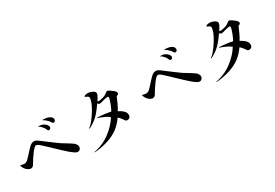

<svg xmlns="http://www.w3.org/2000/svg" viewBox="46 -1723 3909 2730"><g transform="rotate(-30 2000.0 -358.0)"><path d="M924 -148Q924 -126 908.5 -109.5Q893 -93 870 -93Q854 -93 832.5 -105.5Q811 -118 791 -134.5Q771 -151 758 -161Q722 -192 680 -231.5Q638 -271 595.5 -311.5Q553 -352 515 -388Q477 -424 449 -448Q441 -456 426.5 -464Q412 -472 401 -472Q388 -472 380.5 -466Q373 -460 365 -452Q346 -433 321 -399.5Q296 -366 273 -331Q250 -296 236 -272Q231 -263 226 -254Q221 -245 213 -237Q199 -223 178 -221Q159 -220 136.5 -233Q114 -246 97 -265Q85 -279 76.5 -295.5Q68 -312 63 -328Q62 -333 64.5 -336Q67 -339 71 -337Q83 -333 96 -329.5Q109 -326 122 -326Q145 -326 158.5 -333Q172 -340 188 -355Q224 -390 261 -432.5Q298 -475 334 -508Q366 -537 405 -537Q422 -537 439.5 -527Q457 -517 470 -507Q552 -448 634 -384Q716 -320 806 -269Q820 -261 832.5 -253Q845 -245 858 -236Q870 -228 883.5 -218.5Q897 -209 905 -197Q913 -186 918.5 -174Q924 -162 924 -148ZM703 -599Q703 -586 695 -577Q687 -568 671 -566Q658 -565 652 -575.5Q646 -586 642 -596Q635 -614 621 -632Q607 -650 592 -663Q585 -670 577.5 -675Q570 -680 562 -684Q561 -685 561 -687Q561 -689 564 -689Q610 -689 640.5 -674Q671 -659 687 -638Q703 -617 703 -599ZM813 -661Q813 -649 804.5 -637Q796 -625 780 -625Q770 -625 764.5 -632Q759 -639 754 -646Q741 -668 725.5 -684Q710 -700 690 -715Q683 -720 675.5 -724.5Q668 -729 661 -733Q655 -737 662 -739Q666 -739 670 -739Q674 -739 678 -739Q696 -739 719 -735Q742 -731 763.5 -722Q785 -713 799 -698Q813 -683 813 -661Z M1780 -532Q1780 -521 1767 -514Q1754 -507 1743 -502Q1724 -456 1700.5 -404.5Q1677 -353 1650 -311Q1672 -300 1697.5 -282.5Q1723 -265 1741.5 -242Q1760 -219 1760 -191Q1760 -157 1743.5 -144Q1727 -131 1704 -131Q1696 -131 1690 -134.5Q1684 -138 1679 -142Q1674 -147 1669.5 -154Q1665 -161 1660 -168Q1650 -183 1635.5 -201Q1621 -219 1602 -232Q1545 -150 1474.5 -97Q1404 -44 1305 -11Q1266 2 1213 13.5Q1160 25 1113 30Q1103 31 1093.5 31Q1084 31 1074 32Q1071 32 1071 29.5Q1071 27 1073 26Q1083 24 1092.5 22.5Q1102 21 1112 19Q1144 11 1176 -1Q1208 -13 1238 -27Q1291 -52 1346 -94Q1401 -136 1448 -186.5Q1495 -237 1524 -287Q1495 -310 1453 -330Q1411 -350 1376 -363Q1372 -365 1368 -365.5Q1364 -366 1361 -367Q1359 -368 1355.5 -368.5Q1352 -369 1350 -370Q1346 -371 1347 -374Q1348 -377 1353 -378Q1364 -378 1377.5 -377Q1391 -376 1407 -375Q1448 -372 1493 -365.5Q1538 -359 1564 -351Q1573 -360 1585.5 -386Q1598 -412 1610 -443.5Q1622 -475 1630.5 -502.5Q1639 -530 1639 -542Q1639 -553 1634.5 -556.5Q1630 -560 1618 -560Q1605 -559 1584.5 -554.5Q1564 -550 1547 -545Q1530 -539 1512.5 -535Q1495 -531 1484 -531Q1475 -531 1468 -536.5Q1461 -542 1451 -551Q1406 -485 1360.5 -432.5Q1315 -380 1257 -340Q1254 -339 1241 -330.5Q1228 -322 1215 -314Q1205 -308 1197 -304.5Q1189 -301 1181 -297Q1178 -296 1175 -298.5Q1172 -301 1176 -304Q1184 -310 1196 -320Q1208 -330 1215 -337Q1241 -363 1272.5 -406Q1304 -449 1334 -498.5Q1364 -548 1383 -596Q1402 -644 1402 -681Q1402 -689 1390.5 -697.5Q1379 -706 1365.5 -712.5Q1352 -719 1344 -721Q1350 -738 1372.5 -743Q1395 -748 1408 -748Q1420 -748 1439 -743.5Q1458 -739 1476.5 -730.5Q1495 -722 1508 -709.5Q1521 -697 1521 -681Q1521 -667 1511.5 -647Q1502 -627 1489.5 -608Q1477 -589 1469 -576Q1484 -570 1494 -570Q1502 -570 1523.5 -574.5Q1545 -579 1565.5 -584.5Q1586 -590 1591 -593Q1599 -597 1610 -604.5Q1621 -612 1631 -619Q1641 -626 1648 -631Q1655 -636 1662 -636Q1674 -636 1699 -620Q1724 -604 1747 -585Q1763 -572 1771.5 -559Q1780 -546 1780 -532Z M2924 -148Q2924 -126 2908.5 -109.5Q2893 -93 2870 -93Q2854 -93 2832.5 -105.5Q2811 -118 2791 -134.5Q2771 -151 2758 -161Q2722 -192 2680 -231.5Q2638 -271 2595.5 -311.5Q2553 -352 2515 -388Q2477 -424 2449 -448Q2441 -456 2426.5 -464Q2412 -472 2401 -472Q2388 -472 2380.5 -466Q2373 -460 2365 -452Q2346 -433 2321 -399.5Q2296 -366 2273 -331Q2250 -296 2236 -272Q2231 -263 2226 -254Q2221 -245 2213 -237Q2199 -223 2178 -221Q2159 -220 2136.5 -233Q2114 -246 2097 -265Q2085 -279 2076.5 -295.5Q2068 -312 2063 -328Q2062 -333 2064.5 -336Q2067 -339 2071 -337Q2083 -333 2096 -329.5Q2109 -326 2122 -326Q2145 -326 2158.5 -333Q2172 -340 2188 -355Q2224 -390 2261 -432.5Q2298 -475 2334 -508Q2366 -537 2405 -537Q2422 -537 2439.5 -527Q2457 -517 2470 -507Q2552 -448 2634 -384Q2716 -320 2806 -269Q2820 -261 2832.5 -253Q2845 -245 2858 -236Q2870 -228 2883.5 -218.5Q2897 -209 2905 -197Q2913 -186 2918.5 -174Q2924 -162 2924 -148ZM2703 -599Q2703 -586 2695 -577Q2687 -568 2671 -566Q2658 -565 2652 -575.5Q2646 -586 2642 -596Q2635 -614 2621 -632Q2607 -650 2592 -663Q2585 -670 2577.5 -675Q2570 -680 2562 -684Q2561 -685 2561 -687Q2561 -689 2564 -689Q2610 -689 2640.5 -674Q2671 -659 2687 -638Q2703 -617 2703 -599ZM2813 -661Q2813 -649 2804.5 -637Q2796 -625 2780 -625Q2770 -625 2764.5 -632Q2759 -639 2754 -646Q2741 -668 2725.5 -684Q2710 -700 2690 -715Q2683 -720 2675.5 -724.5Q2668 -729 2661 -733Q2655 -737 2662 -739Q2666 -739 2670 -739Q2674 -739 2678 -739Q2696 -739 2719 -735Q2742 -731 2763.5 -722Q2785 -713 2799 -698Q2813 -683 2813 -661Z M3780 -532Q3780 -521 3767 -514Q3754 -507 3743 -502Q3724 -456 3700.5 -404.5Q3677 -353 3650 -311Q3672 -300 3697.5 -282.5Q3723 -265 3741.5 -242Q3760 -219 3760 -191Q3760 -157 3743.5 -144Q3727 -131 3704 -131Q3696 -131 3690 -134.5Q3684 -138 3679 -142Q3674 -147 3669.5 -154Q3665 -161 3660 -168Q3650 -183 3635.5 -201Q3621 -219 3602 -232Q3545 -150 3474.5 -97Q3404 -44 3305 -11Q3266 2 3213 13.5Q3160 25 3113 30Q3103 31 3093.5 31Q3084 31 3074 32Q3071 32 3071 29.5Q3071 27 3073 26Q3083 24 3092.5 22.5Q3102 21 3112 19Q3144 11 3176 -1Q3208 -13 3238 -27Q3291 -52 3346 -94Q3401 -136 3448 -186.5Q3495 -237 3524 -287Q3495 -310 3453 -330Q3411 -350 3376 -363Q3372 -365 3368 -365.5Q3364 -366 3361 -367Q3359 -368 3355.5 -368.5Q3352 -369 3350 -370Q3346 -371 3347 -374Q3348 -377 3353 -378Q3364 -378 3377.5 -377Q3391 -376 3407 -375Q3448 -372 3493 -365.5Q3538 -359 3564 -351Q3573 -360 3585.5 -386Q3598 -412 3610 -443.5Q3622 -475 3630.5 -502.5Q3639 -530 3639 -542Q3639 -553 3634.5 -556.5Q3630 -560 3618 -560Q3605 -559 3584.5 -554.5Q3564 -550 3547 -545Q3530 -539 3512.5 -535Q3495 -531 3484 -531Q3475 -531 3468 -536.5Q3461 -542 3451 -551Q3406 -485 3360.5 -432.5Q3315 -380 3257 -340Q3254 -339 3241 -330.5Q3228 -322 3215 -314Q3205 -308 3197 -304.5Q3189 -301 3181 -297Q3178 -296 3175 -298.5Q3172 -301 3176 -304Q3184 -310 3196 -320Q3208 -330 3215 -337Q3241 -363 3272.5 -406Q3304 -449 3334 -498.5Q3364 -548 3383 -596Q3402 -644 3402 -681Q3402 -689 3390.5 -697.5Q3379 -706 3365.5 -712.5Q3352 -719 3344 -721Q3350 -738 3372.5 -743Q3395 -748 3408 -748Q3420 -748 3439 -743.5Q3458 -739 3476.5 -730.5Q3495 -722 3508 -709.5Q3521 -697 3521 -681Q3521 -667 3511.5 -647Q3502 -627 3489.5 -608Q3477 -589 3469 -576Q3484 -570 3494 -570Q3502 -570 3523.5 -574.5Q3545 -579 3565.5 -584.5Q3586 -590 3591 -593Q3599 -597 3610 -604.5Q3621 -612 3631 -619Q3641 -626 3648 -631Q3655 -636 3662 -636Q3674 -636 3699 -620Q3724 -604 3747 -585Q3763 -572 3771.5 -559Q3780 -546 3780 -532Z"/></g></svg>

Font: Kaisei Tokumin
Style: Regular
Weight: 400
Designer: Font-Kai, 金井和夫
Foundry: KAZUO KANAI
Version: Version 5.003